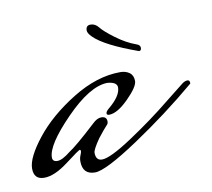

<svg xmlns="http://www.w3.org/2000/svg" viewBox="-52 -410 534 484"><g transform="rotate(-10 215.0 -167.5)"><path d="M215 -120Q209 -120 209 -124.5Q209 -129 216 -135Q249 -162 249 -184Q249 -198 224 -200Q179 -199 116.5 -135Q54 -71 54 -39Q54 -28 66.5 -28Q79 -28 100 -45Q119 -57 171 -105Q183 -117 194 -117Q208 -117 208 -104Q208 -99 205 -96Q202 -93 194 -83.5Q186 -74 180 -66Q162 -40 162 -32Q162 -12 178 -12Q199 -12 257 -50.5Q315 -89 363 -128L411 -166Q418 -171 424 -171Q430 -171 430 -164V-162Q353 -97 267.5 -40Q182 17 155 17Q123 17 123 -17Q123 -25 126 -32Q129 -39 129 -42Q129 -45 127 -46Q124 -46 88.5 -19Q53 8 26.5 8Q0 8 0 -20Q0 -48 37.5 -95.5Q75 -143 138 -182Q201 -221 261 -221Q275 -221 284.5 -214Q294 -207 294 -192.5Q294 -178 265 -149Q236 -120 215 -120ZM196 -339Q196 -352 208 -352Q220 -352 228.5 -341Q237 -330 262.5 -311Q288 -292 313 -283Q323 -280 323 -272.5Q323 -265 317 -265Q233 -295 206 -322Q196 -332 196 -339Z"/></g></svg>

Font: Mrs Saint Delafield
Style: Regular
Weight: 400
Designer: Alejandro Paul
Foundry: Alejandro Paul
Version: Version 1.001